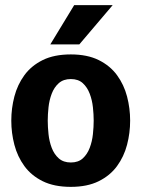

<svg xmlns="http://www.w3.org/2000/svg" viewBox="-20 -720 551 748"><path d="M24 -250Q24 -298 36 -344Q48 -390 75 -427Q102 -464 146.5 -486Q191 -508 256 -508Q320 -508 364.5 -486Q409 -464 436 -427Q463 -390 475 -344Q487 -298 487 -250Q487 -202 475 -156Q463 -110 436 -73Q409 -36 364.5 -14Q320 8 256 8Q191 8 146.5 -14Q102 -36 75 -73Q48 -110 36 -156Q24 -202 24 -250ZM166 -250Q166 -226 169 -197.5Q172 -169 181.5 -144Q191 -119 209 -103Q227 -87 256 -87Q285 -87 302.5 -103Q320 -119 329.5 -144Q339 -169 342 -197.5Q345 -226 345 -250Q345 -274 342 -302Q339 -330 329.5 -355Q320 -380 302.5 -396Q285 -412 256 -412Q227 -412 209 -396Q191 -380 181.5 -355Q172 -330 169 -302Q166 -274 166 -250ZM419 -700 289 -547H176L269 -700Z"/></svg>

Font: Epunda Sans
Style: Bold
Weight: 700
Designer: Simon Atzbach
Foundry: typofactur
Version: Version 2.204; ttfautohint (v1.8.4.7-5d5b)